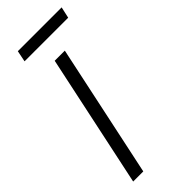

<svg xmlns="http://www.w3.org/2000/svg" viewBox="-218 -690 725 725"><g transform="rotate(-45 144.5 -328.0)"><path d="M15 0 128 -532H182L69 0ZM46 -611 55 -656H289L279 -611Z"/></g></svg>

Font: Noto Sans Display SemiCondensed Light
Style: Italic
Weight: 300
Width: 4
Italic angle: -12°
Designer: Monotype Design Team
Foundry: Monotype Imaging Inc.
Version: Version 1.900